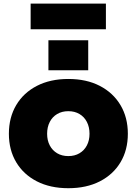

<svg xmlns="http://www.w3.org/2000/svg" viewBox="-20 -1004 738 1037"><path d="M349 12.5Q251.5 12.5 179.2 -24.5Q107 -61.5 67.5 -127.8Q28 -194 28 -281.5Q28 -369.5 67.5 -436.2Q107 -503 179.2 -540.2Q251.5 -577.5 349 -577.5Q447 -577.5 519 -540.2Q591 -503 630.8 -436.2Q670.5 -369.5 670.5 -281.5Q670.5 -194 631 -127.8Q591.5 -61.5 519.2 -24.5Q447 12.5 349 12.5ZM349 -161Q383.5 -161 409.2 -176.2Q435 -191.5 449.2 -218.5Q463.5 -245.5 463.5 -281.5Q463.5 -318 449.2 -345.5Q435 -373 409.2 -388.2Q383.5 -403.5 349 -403.5Q314.5 -403.5 288.8 -388.2Q263 -373 248.8 -345.5Q234.5 -318 234.5 -281.5Q234.5 -245.5 248.8 -218.5Q263 -191.5 288.8 -176.2Q314.5 -161 349 -161ZM241.5 -786.5H456.5V-624.5H241.5ZM552 -984.5V-846H145.5V-984.5Z"/></svg>

Font: Hepta Slab ExtraLight ExtraBold
Style: Regular
Weight: 800
Version: Version 1.102